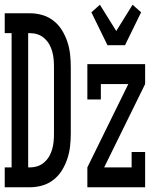

<svg xmlns="http://www.w3.org/2000/svg" viewBox="-31 -791 651 811"><path d="M423 -600 355 -739 391 -771 460 -660 529 -771 565 -739 497 -600ZM95 0H-11V-84H18V-651H-11V-735H95Q122 -735 148 -727.5Q174 -720 195.5 -703Q217 -686 231 -663Q245 -640 253.5 -614.5Q262 -589 265 -562Q268 -535 268 -508V-227Q268 -200 265 -173Q262 -146 253.5 -120.5Q245 -95 231 -72Q217 -49 195.5 -32Q174 -15 148 -7.5Q122 0 95 0ZM88 -84H95Q112 -84 127.5 -89Q143 -94 156 -105.5Q169 -117 177 -131Q185 -145 189.5 -161Q194 -177 195.5 -193.5Q197 -210 197 -227V-508Q197 -525 195.5 -541.5Q194 -558 189.5 -574Q185 -590 177 -604Q169 -618 156 -629.5Q143 -641 127.5 -646Q112 -651 95 -651H88ZM338 0V-84L511 -436H395V-371H338V-520H582V-436L409 -84H525V-149H582V0Z"/></svg>

Font: Iosevka HT Medium Extended
Style: Regular
Weight: 500
Width: 7
Monospace: yes
Designer: Belleve Invis
Foundry: Belleve Invis
Version: Version 32.3.0; ttfautohint (v1.8.4)